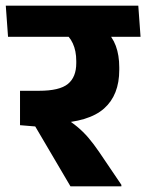

<svg xmlns="http://www.w3.org/2000/svg" viewBox="-44 -661 518 681"><path d="M454.5 -530.5 446.5 -641H-23.5L-15.5 -530.5ZM386.5 0V-5.5L308 -121.5Q287.5 -151.5 269.2 -172.8Q251 -194 230.2 -211.2Q209.5 -228.5 181.5 -245.5V-286.5L27 -339V-217L81 -212.5L206 0ZM328 -555.5H173.5Q202 -534 214.2 -507.2Q226.5 -480.5 226.5 -444.5V-437Q226.5 -387.5 196.8 -363.2Q167 -339 94.5 -339H27L104.5 -222L152 -223.5Q271.5 -228.5 325.2 -276.2Q379 -324 379 -413V-422Q379 -465 366.8 -498.2Q354.5 -531.5 328 -555.5Z"/></svg>

Font: Anek Devanagari Medium
Style: Bold
Weight: 700
Version: Version 1.003